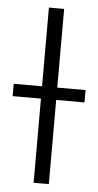

<svg xmlns="http://www.w3.org/2000/svg" viewBox="-87 -760 404 794"><g transform="rotate(5 115.0 -363.5)"><path d="M-34.1 -349.4V-400.6H83.5V-727.3H146.7V-400.6H264.2V-349.4H146.7V0H83.5V-349.4Z"/></g></svg>

Font: Inter P Light
Style: Regular
Weight: 300
Designer: Rasmus Andersson
Foundry: rsms
Version: Version 3.018;git-588b23468